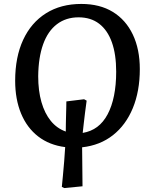

<svg xmlns="http://www.w3.org/2000/svg" viewBox="-20 -736 770 975"><path d="M306 219 294 213Q296 191 299.5 156Q303 121 306 82.5Q309 44 311 11Q231 1 174 -43Q117 -87 87 -159.5Q57 -232 57 -326Q57 -446 97.5 -533.5Q138 -621 213.5 -668.5Q289 -716 393 -716Q487 -716 553 -675.5Q619 -635 654.5 -560.5Q690 -486 690 -385Q690 -273 654.5 -187Q619 -101 553.5 -49.5Q488 2 397 12Q397 34 397.5 58.5Q398 83 398 108Q398 133 398.5 159Q399 185 399 210ZM400 -61Q442 -68 473.5 -91.5Q505 -115 526.5 -155.5Q548 -196 559 -250.5Q570 -305 570 -372Q570 -460 548 -521.5Q526 -583 483.5 -615.5Q441 -648 379 -648Q315 -648 269 -613Q223 -578 199 -511Q175 -444 174 -349Q174 -275 190.5 -217.5Q207 -160 238 -122Q269 -84 314 -68Q314 -89 314.5 -110Q315 -131 315.5 -151.5Q316 -172 316.5 -190Q317 -208 317 -221L407 -232L420 -225Q415 -191 411.5 -161Q408 -131 405 -106Q402 -81 400 -61Z"/></svg>

Font: Literata Medium
Style: Italic
Weight: 500
Italic angle: -2°
Designer: Latin by Veronika Burian and Jose Scaglione. Greek by Irene Vlachou. Cyrillic by Vera Evstafieva
Foundry: TypeTogether
Version: Version 3.103;gftools[0.9.29]